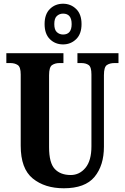

<svg xmlns="http://www.w3.org/2000/svg" viewBox="-20 -999 668 1029"><path d="M322 10Q436 10 486.5 -51Q537 -112 537 -213V-596Q537 -640 553 -650.5Q569 -661 593 -661H615V-714H395V-661H416Q440 -661 455 -650.5Q470 -640 470 -600V-215Q470 -138 438 -99.5Q406 -61 359 -61Q304 -61 273.5 -93.5Q243 -126 243 -210V-596Q243 -640 259.5 -650.5Q276 -661 298 -661H320V-714H14V-661H36Q59 -661 75 -650.5Q91 -640 91 -600V-218Q91 -95 155.5 -42.5Q220 10 322 10ZM318 -761Q359 -761 388 -789Q417 -817 417 -870Q417 -923 388 -951Q359 -979 318 -979Q276 -979 247.5 -951Q219 -923 219 -870Q219 -817 247.5 -789Q276 -761 318 -761ZM318 -814Q299 -814 285 -826.5Q271 -839 271 -870Q271 -901 285 -913.5Q299 -926 318 -926Q364 -926 364 -870Q364 -814 318 -814Z"/></svg>

Font: Noto Serif ExtraCondensed Extra
Style: Regular
Weight: 800
Width: 3
Designer: Monotype Design Team
Foundry: Monotype Imaging Inc.
Version: Version 1.002